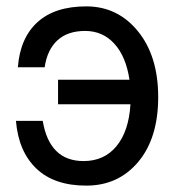

<svg xmlns="http://www.w3.org/2000/svg" viewBox="-20 -559 546 602"><path d="M36 -348Q43 -440 97.5 -489.5Q152 -539 250.5 -539Q349 -539 412.5 -461Q476 -383 476 -254.5Q476 -126 413.5 -51.5Q351 23 250.5 23Q150 23 94 -30.5Q38 -84 30 -180H114Q135 -54 242 -54Q307 -54 345.5 -101Q384 -148 389 -232H162V-309H386Q375 -382 338.5 -422Q302 -462 247 -462Q192 -462 160 -432.5Q128 -403 120 -348Z"/></svg>

Font: Autonym
Style: Regular
Weight: 500
Version: Version 1.0.20131126